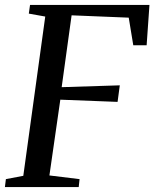

<svg xmlns="http://www.w3.org/2000/svg" viewBox="-26 -763 630 783"><path d="M-6 0 -2 -32.5 69 -46 158.5 -695.5 91.5 -707.5 96.5 -743H583.5L572 -578.5H517.5L499 -691L266 -700.5L225.5 -407.5L462.5 -415L453.5 -347.5L220 -356.5L175.5 -47.5L298.5 -32.5L295 0Z"/></svg>

Font: Merriweather 60pt
Style: Italic
Weight: 400
Italic angle: -7.8°
Version: Version 2.101